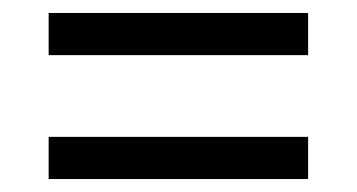

<svg xmlns="http://www.w3.org/2000/svg" viewBox="-20 -505 550 296"><path d="M55 -420V-485H455V-420ZM55 -229V-294H455V-229Z"/></svg>

Font: Noto Serif SemiCondensed SemiBold
Style: Regular
Weight: 600
Width: 4
Designer: Monotype Design Team
Foundry: Monotype Imaging Inc.
Version: Version 2.013; ttfautohint (v1.8.4.7-5d5b)